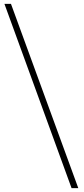

<svg xmlns="http://www.w3.org/2000/svg" viewBox="-20 -802 436 998"><path d="M352 176 3 -782H37L387 176Z"/></svg>

Font: Shanggu Sans SC VF
Style: Regular
Weight: 250
Designer: GuiWonder
Version: Version 1.021